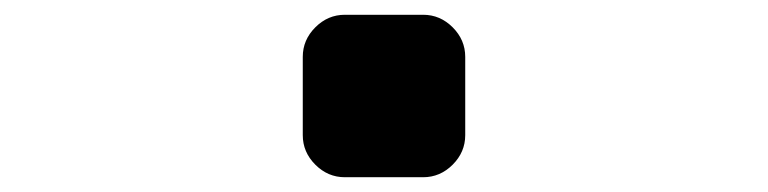

<svg xmlns="http://www.w3.org/2000/svg" viewBox="-20 -490 1040 260"><path d="M553 -470Q576 -470 593 -453Q610 -436 610 -413V-307Q610 -284 593 -267Q576 -250 553 -250H447Q424 -250 407 -267Q390 -284 390 -307V-413Q390 -436 407 -453Q424 -470 447 -470Z"/></svg>

Font: Rounded Mplus 1c Black
Style: Regular
Weight: 900
Version: Version 1.059.20150529